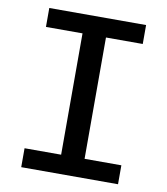

<svg xmlns="http://www.w3.org/2000/svg" viewBox="-83 -810 766 879"><g transform="rotate(10 300.0 -370.0)"><path d="M75 -88H245V-652H75V-740H525V-652H354V-88H525V0H75Z"/></g></svg>

Font: IBM Plex Mono Medium
Style: Regular
Weight: 500
Monospace: yes
Designer: Mike Abbink, Paul van der Laan, Pieter van Rosmalen
Foundry: Bold Monday
Version: Version 2.3